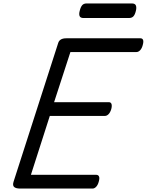

<svg xmlns="http://www.w3.org/2000/svg" viewBox="-20 -1098 855 1118"><path d="M98 0Q73 0 62.5 -9Q52 -18 59 -40L319 -848Q323 -861 334.5 -868Q346 -875 366 -875H798Q809 -875 813 -865.5Q817 -856 811 -835Q806 -816 796 -805.5Q786 -795 775 -795H390L295 -503H614Q625 -503 629 -493Q633 -483 628 -463Q622 -443 612 -433Q602 -423 591 -423H270L160 -80H541Q552 -80 556.5 -70.5Q561 -61 555 -40Q550 -21 540 -10.5Q530 0 519 0ZM467 -993Q448 -993 443.5 -1004.5Q439 -1016 444 -1034Q449 -1056 458 -1067Q467 -1078 485 -1078H747Q767 -1078 771.5 -1065.5Q776 -1053 771 -1034Q766 -1013 757 -1003Q748 -993 730 -993Z"/></svg>

Font: Playwrite DK Loopet
Style: Regular
Weight: 400
Designer: Veronika Burian, José Scaglione
Foundry: TypeTogether
Version: Version 1.002